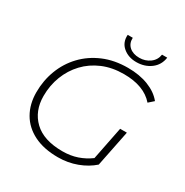

<svg xmlns="http://www.w3.org/2000/svg" viewBox="-198 -1045 1169 1211"><g transform="rotate(30 386.5 -439.5)"><path d="M389 5Q286 5 214 -31Q142 -67 104.5 -132Q67 -197 67 -283Q67 -368 96 -444.5Q125 -521 180.5 -579.5Q236 -638 314.5 -671.5Q393 -705 492 -705Q576 -705 641 -679.5Q706 -654 743 -608L707 -576Q636 -658 489 -658Q404 -658 335.5 -629Q267 -600 218.5 -548.5Q170 -497 144 -429.5Q118 -362 118 -285Q118 -176 188 -109Q258 -42 395 -42Q453 -42 501.5 -58.5Q550 -75 592 -106L640 -347H689L636 -84Q590 -43 525.5 -19Q461 5 389 5ZM517 -762Q459 -762 420 -795Q381 -828 385 -884H422Q420 -843 447 -819Q474 -795 520 -795Q563 -795 596 -819Q629 -843 635 -884H673Q665 -827 621 -794.5Q577 -762 517 -762Z"/></g></svg>

Font: Montserrat Light
Style: Italic
Weight: 300
Italic angle: -11.3°
Designer: Julieta Ulanovsky
Foundry: Julieta Ulanovsky
Version: Version 9.000; ttfautohint (v1.8.4.7-5d5b)